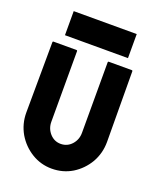

<svg xmlns="http://www.w3.org/2000/svg" viewBox="-133 -784 726 875"><g transform="rotate(20 230.0 -346.5)"><path d="M222.7 8.3Q169.9 8.3 125.2 -19Q80.6 -46.4 53.7 -91.8Q27.3 -138.2 27.3 -192.4L29.3 -534.7Q29.3 -538.6 33.2 -538.6H145Q148.9 -538.6 148.9 -534.7V-192.4Q148.9 -159.2 170.4 -135.3Q191.9 -111.8 222.7 -111.8Q254.4 -111.8 275.9 -135.3Q297.4 -159.2 297.4 -192.4V-534.7Q297.4 -538.6 301.3 -538.6H413.1Q417 -538.6 417 -534.7L418.9 -192.4Q418.9 -137.7 392.6 -91.3Q365.7 -45.9 321.8 -18.6Q277.3 8.3 222.7 8.3ZM72.3 -700.7H377.9V-584H72.3Z"/></g></svg>

Font: WRV
Style: Display
Weight: 400
Designer: Will Viles x Danh Hong
Version: Version 8.001; ttfautohint (v1.8.3)